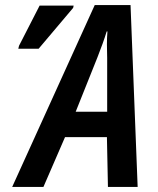

<svg xmlns="http://www.w3.org/2000/svg" viewBox="-20 -736 622 756"><path d="M28 0 353 -716H494L522 0H405L401 -196H236L151 0ZM278 -296H402V-508Q401 -535 401 -561Q401 -587 403 -612H400Q393 -589 384 -564Q375 -539 364 -511ZM52 -544 55 -556 136 -714H270L268 -705L132 -544Z"/></svg>

Font: Noto Sans Condensed SemiBold
Style: Italic
Weight: 600
Width: 3
Italic angle: -12°
Designer: Monotype Design Team
Foundry: Monotype Imaging Inc.
Version: Version 2.013; ttfautohint (v1.8.4.7-5d5b)